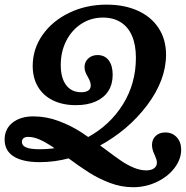

<svg xmlns="http://www.w3.org/2000/svg" viewBox="-23 -602 789 815"><path d="M259.1 63.7Q220.4 34.8 195.1 18Q169.8 1.1 144.6 -9.9Q119.4 -20.9 96.7 -20.9Q83.8 -20.9 76.9 -15.4Q70 -10 70 0.2Q70 16.4 88.3 23.9Q106.6 31.5 145.3 31.5Q255.6 31.5 349.4 -19.3Q443.1 -70 498.5 -158.5Q553.9 -247.1 553.9 -357.1Q553.9 -411.1 537.5 -449.4Q521.1 -487.7 489.6 -507.5Q458.1 -527.4 413.9 -527.4Q363.4 -527.4 322.3 -500.9Q281.3 -474.3 258.1 -428.4Q234.9 -382.5 234.9 -326Q234.9 -271.1 257.7 -240.8Q280.5 -210.5 321.7 -210.5Q341.6 -210.5 351.9 -217.9Q362.2 -225.3 362.2 -239.2Q362.2 -247.3 359.2 -255.8Q356.1 -264.3 350.3 -274.6Q343.6 -286.1 339.7 -296Q335.8 -305.9 335.8 -316.9Q335.8 -339.1 351.5 -353.7Q367.1 -368.3 391.1 -368.3Q421.5 -368.3 438.4 -346Q455.3 -323.7 455.3 -284.4Q455.3 -244.4 436.7 -215.5Q418.2 -186.7 383.2 -171.2Q348.3 -155.6 299.3 -155.6Q243.3 -155.6 201.8 -175.9Q160.4 -196.1 138.1 -233.7Q115.8 -271.3 115.8 -321.9Q115.8 -393.7 157.2 -453.2Q198.7 -512.8 270.6 -547.5Q342.5 -582.3 429.7 -582.3Q505.4 -582.3 562.4 -556.3Q619.5 -530.3 650.6 -482.3Q681.8 -434.3 681.8 -370Q681.8 -262.6 602.1 -156.1Q522.4 -49.7 397.2 18.3Q271.9 86.3 146.1 86.3Q73.3 86.3 34.9 61.9Q-3.4 37.5 -3.4 -9.4Q-3.4 -54.4 30.1 -81.2Q63.6 -108 118.8 -108Q174.2 -108 227.2 -87.9Q280.1 -67.9 323.6 -39.4Q367.2 -11 424.8 32.3Q466 63.4 491.6 80.8Q517.3 98.3 544.7 109.7Q572.1 121.2 597.9 121.2Q618.9 121.2 630.9 112.4Q643 103.5 643 88.2Q643 81.3 640.1 72.6Q637.3 63.9 633.6 55.9Q628.3 44.8 625.2 34.4Q622.2 23.9 622.2 13.3Q622.2 -10.2 637.9 -25Q653.5 -39.8 678.7 -39.8Q708.4 -39.8 727.2 -19.4Q746 1 746 33.2Q746 73.6 718.1 110.6Q690.3 147.5 643.1 170.1Q595.8 192.7 541.8 192.7Q491.8 192.7 443.2 174.3Q394.6 155.8 353.9 129.8Q313.1 103.8 259.1 63.7Z"/></svg>

Font: Playfair Micro SmCond SmLight
Style: Italic
Weight: 360
Width: 4
Italic angle: -15.6°
Designer: Claus Eggers Sørensen
Foundry: Claus Eggers Sørensen
Version: Version 2.203;Glyphs 3.3 (3326)